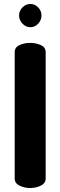

<svg xmlns="http://www.w3.org/2000/svg" viewBox="-20 -947 304 967"><path d="M54 -684Q54 -709 78.5 -720Q103 -731 132 -731Q161 -731 185.5 -720Q210 -709 210 -684V-48Q210 -24 185.5 -12Q161 0 132 0Q103 0 78.5 -12Q54 -24 54 -48ZM133 -927Q156 -927 172.5 -909.5Q189 -892 189 -869Q189 -846 172.5 -828Q156 -810 133 -810Q110 -810 93 -828Q76 -846 76 -869Q76 -892 93 -909.5Q110 -927 133 -927Z"/></svg>

Font: AkaAcidDosis
Style: ExtraBold
Weight: 800
Designer: Edgar Tolentino, Pablo Impallari, Igino Marini, Aka-Acid
Foundry: Edgar Tolentino, Pablo Impallari, Igino Marini, Aka-Acid
Version: Version 1.007